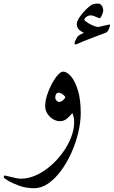

<svg xmlns="http://www.w3.org/2000/svg" viewBox="-74 -708 624 1055"><path d="M369.6 -88.4Q369.6 -36.1 356 21Q342.3 78.1 317.9 132.3Q293.5 186.5 261 230.5Q228.5 274.4 190.9 300.3Q153.3 326.2 113.3 326.2Q69.3 326.2 31.2 312.5Q-6.8 298.8 -30.3 284.2Q-53.7 269.5 -53.7 267.1Q-53.7 263.7 -52 260Q-50.3 256.3 -48.3 256.3Q-45.4 256.3 -28.6 260.7Q-11.7 265.1 8.3 269.5Q28.3 273.9 40.5 273.9Q82.5 273.9 124.8 254.6Q167 235.4 204.3 202.9Q241.7 170.4 271 129.9Q300.3 89.4 316.9 46.4Q333.5 3.4 333.5 -36.1Q333.5 -53.7 330.6 -65.4Q327.6 -77.1 323.7 -86.9Q312.5 -72.8 295.2 -57.4Q277.8 -42 254.9 -42Q236.8 -42 218.3 -52.7Q199.7 -63.5 187 -82.5Q174.3 -101.6 174.3 -126Q174.3 -153.3 184.8 -185.8Q195.3 -218.3 210.9 -247.6Q226.6 -276.9 243.4 -295.7Q260.3 -314.5 272.5 -314.5Q293.5 -314.5 315.9 -288.6Q338.4 -262.7 354 -212.2Q369.6 -161.6 369.6 -88.4ZM285.2 -174.3Q277.8 -186 266.8 -192.4Q255.9 -198.7 249 -198.7Q238.3 -198.7 233.9 -190.2Q229.5 -181.6 229.5 -169.9Q229.5 -164.1 236.1 -156Q242.7 -147.9 252 -147.9Q260.3 -147.9 270.8 -156Q281.2 -164.1 285.2 -174.3ZM530.8 -569.3Q530.8 -565.4 523.9 -547.9Q517.1 -530.3 502.9 -526.4Q494.6 -523.9 469 -513.9Q443.4 -503.9 414.6 -493.2Q380.4 -480 363.3 -471.9Q346.2 -463.9 340.8 -463.9Q335.4 -463.9 335.4 -469.7Q335.4 -475.1 342.3 -489Q349.1 -502.9 352.5 -507.3Q356.4 -512.2 369.1 -519Q381.8 -525.9 387.2 -527.8Q376.5 -531.2 362.3 -543.2Q348.1 -555.2 348.1 -574.7Q348.1 -591.8 363.3 -613.8Q378.4 -635.7 395 -652.3Q422.4 -679.7 435.5 -684.1Q448.7 -688.5 462.9 -688.5Q478.5 -688.5 485.8 -676Q493.2 -663.6 493.2 -649.4Q493.2 -644.5 489.7 -634.5Q486.3 -624.5 481.7 -616.2Q477.1 -607.9 474.1 -607.9Q469.2 -607.9 452.9 -615.7Q436.5 -623.5 423.8 -623.5Q411.6 -623.5 400.6 -615.2Q389.6 -606.9 389.6 -598.6Q389.6 -595.7 402.8 -586.4Q416 -577.1 434.1 -568.8Q452.1 -560.5 465.8 -559.6Q482.9 -564 502.7 -568.1Q522.5 -572.3 526.4 -573.2Q530.8 -574.2 530.8 -569.3Z"/></svg>

Font: Scheherazade New Rohingya
Style: Regular
Weight: 400
Designer: SIL International
Foundry: SIL International
Version: Version 3.000 ; LngRng